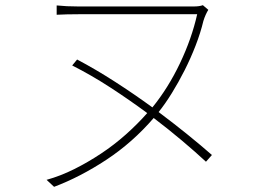

<svg xmlns="http://www.w3.org/2000/svg" viewBox="-20 -696 1040 742"><path d="M776 -71Q735 -109 684 -152Q633 -195 574 -240Q492 -145 391 -78.5Q290 -12 189 26L160 -1Q214 -16 267 -42.5Q320 -69 370.5 -102.5Q421 -136 466 -176Q511 -216 549 -259Q480 -310 407 -357.5Q334 -405 259 -443L278 -466Q350 -428 424.5 -380Q499 -332 569 -281Q630 -356 675.5 -451.5Q721 -547 742 -641H283Q259 -641 239 -640.5Q219 -640 199 -639V-675Q219 -673 239 -672Q259 -671 283 -671H728Q751 -671 764 -676L785 -658Q780 -650 775 -639Q770 -628 766 -615Q755 -569 736 -520Q717 -471 693.5 -424.5Q670 -378 644 -336Q618 -294 593 -263Q653 -218 705.5 -175.5Q758 -133 799 -97Z"/></svg>

Font: SpoqaHanSansJP-Thin
Style: Regular
Weight: 250
Designer: [Source Han Sans]
Ryoko NISHIZUKA  (kana & ideographs); Paul D. Hunt (Latin, Greek & Cyrillic); Wenlong ZHANG  (bopomofo
Foundry: Spoqa (http://bi.spoqa.com)
Version: Version 1.002.20150607